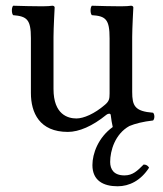

<svg xmlns="http://www.w3.org/2000/svg" viewBox="-20 -451 571 671"><path d="M501 135C497 128 491 124 482 124C460 146 444 162 415 162C378 162 365 141 365 115C365 75.7 381.8 17.4 432.2 -10.6C452.7 -19.1 479.4 -25.9 515 -30C521 -36 521 -51 515 -57C451 -62 442 -81 442 -130V-322C442 -352 446 -425 446 -425C446 -428 443 -431 438 -431C433 -430 418 -429 403 -429C371 -429 335 -430 301 -431C295 -425 295 -404 301 -398C350 -395 363 -383 363 -317V-124C363 -105 361 -97 347 -85C310 -53 272 -37 247 -37C217 -37 167 -51 167 -140V-322C167 -352 171 -425 171 -425C171 -428 168 -431 163 -431C158 -430 143 -429 128 -429C96 -429 60 -430 26 -431C20 -425 20 -404 26 -398C74 -394 88 -383 88 -318V-126C88 -57 118 10 217 10C256 10 303 -10 352 -50C357 -54 366.3 -56 367 -49C368.4 -35.2 371.4 -19 374 -7.1C323.3 29.6 303 85.6 303 126C303 180 341 200 391 200C432 200 472 180 501 135Z"/></svg>

Font: Libertinus Serif
Style: Regular
Weight: 400
Designer: Philipp H. Poll
Foundry: Khaled Hosny
Version: Version 6.2